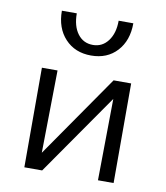

<svg xmlns="http://www.w3.org/2000/svg" viewBox="-76 -722 679 786"><g transform="rotate(10 263.0 -329.0)"><path d="M449 0H384L388 -339L152 0H78V-414H143L138 -71L376 -414H449ZM415 -658H354Q354 -606 330 -574Q306 -542 267 -542Q227 -542 203.5 -573.5Q180 -605 180 -658H118Q118 -586 159 -542Q200 -498 267 -498Q334 -498 374.5 -542Q415 -586 415 -658Z"/></g></svg>

Font: Ysabeau
Style: Regular
Weight: 400
Designer: Christian Thalmann (Catharsis Fonts)
Version: Version 0.003